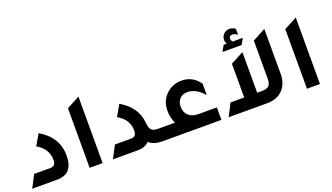

<svg xmlns="http://www.w3.org/2000/svg" viewBox="-68 -1252 3026 1750"><g transform="rotate(-20 1445.5 -377.5)"><path d="M10 0 73 -121H231Q282 -121 282 -180Q282 -291 176 -350L238 -456Q408 -356 408 -178Q408 0 254 0Z M567 0V-578L693 -645V0Z M793 0 856 -121H1014Q1065 -121 1065 -180Q1065 -290 959 -349L1021 -456Q1177 -365 1189 -209Q1193 -159 1211.5 -140Q1230 -121 1275 -121H1351V0H1268Q1194 0 1143 -41Q1106 0 1037 0Z M1845 -121V0H1291V-121H1439Q1411 -176 1411 -243Q1411 -349 1485 -411Q1545 -461 1624 -461Q1731 -461 1797 -369V-258Q1724 -344 1638 -344Q1592 -344 1564.5 -315.5Q1537 -287 1537 -239Q1537 -184 1571.5 -152.5Q1606 -121 1666 -121Z M2284 -636 2252 -578H2066L2098 -636H2128Q2117 -656 2117 -677Q2117 -709 2140.5 -732Q2164 -755 2197 -755Q2227 -755 2253 -734V-676Q2229 -697 2205 -697Q2172 -697 2172 -667Q2172 -652 2185 -636ZM2370 -578 2496 -645V-208Q2496 -111 2437 -53Q2382 0 2292 0H1915L1978 -121H2110V-448L2236 -515V-121H2285Q2331 -121 2350.5 -141Q2370 -161 2370 -209Z M2675 0V-578L2801 -645V0Z"/></g></svg>

Font: Space Grotesk
Style: Bold
Weight: 700
Designer: Florian Karsten
Foundry: Florian Karsten
Version: Version 2.000